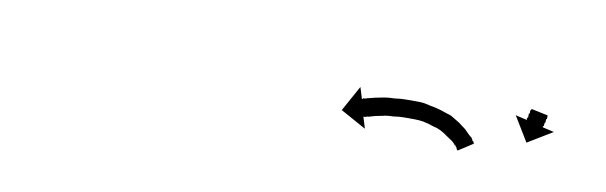

<svg xmlns="http://www.w3.org/2000/svg" viewBox="-24 -618 675 214"><g transform="rotate(10 314.0 -511.0)"><path d="M586 -537Q586 -536 586 -536Q586 -535 586 -535Q586 -535 586 -535Q586 -534 586 -534Q586 -534 586 -534Q586 -533 585 -532Q585 -532 585 -531Q585 -530 585 -530Q585 -529 585 -529Q584 -528 584 -527Q584 -527 584 -526Q584 -525 584 -525Q584 -525 583 -524Q583 -524 583 -524Q583 -522 583 -523Q583 -523 583 -523L596 -520L568 -503L551 -531L564 -528Q564 -528 564 -528Q564 -527 564 -528Q564 -529 564 -529Q564 -529 564 -529Q564 -530 564 -530Q564 -531 565 -531Q565 -531 565 -532Q565 -532 565 -533Q565 -535 565 -535Q566 -536 566 -536Q566 -537 566 -537Q566 -538 566 -538Q566 -539 566 -539Q567 -540 567 -540Q567 -540 567 -540.5Q567 -541 567 -541Q567 -541 567 -541Q567 -541 567 -541L586 -537Q586 -537 586 -537ZM494 -482Q494 -482 494 -482Q494 -482 494 -482Q494 -482 494 -481.5Q494 -481 494 -481Q493 -482 492 -483Q492 -483 492 -483Q492 -483 492 -483Q493 -483 493 -483Q493 -483 493 -483Q491 -485 490 -487Q490 -487 490 -487Q490 -487 490 -486Q490 -486 490 -486Q490 -486 490 -486Q488 -489 485 -491Q485 -491 485 -491Q485 -491 485 -491Q485 -491 485 -491Q485 -491 485 -491Q482 -493 479 -495Q479 -495 479 -495Q479 -495 479 -495Q479 -495 479 -495Q479 -495 479 -495Q475 -498 471 -500Q471 -500 471 -500Q471 -500 471 -500Q471 -500 471 -500Q471 -500 471 -500Q467 -502 462 -503Q462 -503 462 -503Q462 -503 462 -503Q462 -503 462 -503Q462 -503 462 -503Q457 -505 451 -506Q451 -506 451 -506Q451 -506 452 -506Q452 -506 452 -506Q452 -506 452 -506Q446 -507 440 -507Q440 -507 440 -507Q440 -507 440 -507Q440 -507 440 -507Q440 -507 440 -507Q435 -507 429 -507Q429 -507 429 -507Q429 -507 429 -507Q429 -507 429 -507Q429 -507 429 -507Q423 -507 417 -506Q417 -506 417 -506Q417 -506 417 -506Q417 -506 417 -506Q417 -506 417 -506Q412 -506 406 -505Q406 -505 406.5 -505Q407 -505 407 -505Q407 -505 407 -505Q407 -505 407 -505Q402 -504 397 -503Q397 -503 397 -503Q397 -503 397 -503Q397 -503 397 -503Q397 -503 397 -503Q394 -502 390 -501Q390 -501 390 -501Q390 -501 390 -501Q390 -501 390 -501Q390 -501 390 -501Q388 -501 386 -500Q386 -500 386 -500Q386 -500 386 -500Q386 -500 386 -500Q386 -500 386 -500Q385 -500 384 -500L388 -487L359 -503L375 -532L379 -519Q380 -519 380 -520Q380 -520 380 -520Q380 -520 380 -520Q380 -520 380 -520Q380 -520 380 -520Q383 -520 385 -521Q385 -521 385 -521Q385 -521 385 -521Q385 -521 385 -521Q385 -521 385 -521Q389 -522 393 -523Q393 -523 393 -523Q393 -523 393 -523Q393 -523 393 -523Q393 -523 393 -523Q398 -524 403 -525Q403 -525 403 -525Q403 -525 403 -525Q403 -525 403 -525Q403 -525 403 -525Q409 -526 415 -526Q415 -526 415 -526Q415 -526 415 -526Q415 -526 415 -526Q415 -526 415 -526Q421 -527 428 -527Q428 -527 428 -527Q428 -527 428 -527Q428 -527 428 -527Q428 -527 428 -527Q435 -527 441 -527Q441 -527 441.5 -527Q442 -527 442 -527Q442 -527 442 -527Q442 -527 442 -527Q448 -527 455 -525Q455 -525 455 -525Q455 -525 455 -525Q455 -525 455 -525Q455 -525 455 -525Q462 -524 468 -522Q468 -522 468 -522Q468 -522 468 -522Q468 -522 468 -522Q468 -522 468 -522Q474 -520 480 -518Q480 -518 480 -518Q480 -518 480 -518Q480 -518 480 -518Q480 -518 480 -518Q485 -515 490 -512Q490 -512 490 -512Q490 -512 490 -512Q490 -512 490 -512Q490 -512 490 -512Q494 -509 498 -506Q498 -506 498 -506Q498 -506 498 -506Q498 -506 498 -506Q498 -506 498 -506Q501 -503 504 -500Q504 -500 504 -500Q504 -500 504 -500Q504 -500 504 -500Q504 -500 504 -500Q507 -498 508 -496Q508 -496 508 -495.5Q508 -495 508 -495Q508 -495 508 -495Q508 -495 508 -495Q510 -494 510 -493Q510 -493 510 -492.5Q510 -492 510 -492Q510 -492 510.5 -492Q511 -492 511 -492Q511 -492 511 -492L494 -481Q494 -481 494 -482Z"/></g></svg>

Font: FRB American Cursive Just Arrows Black
Style: Bold Italic
Weight: 900
Italic angle: -25°
Version: Version 2.0;Modular Font Editor K font №1